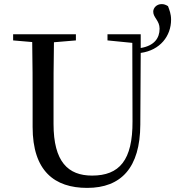

<svg xmlns="http://www.w3.org/2000/svg" viewBox="-20 -899 854 936"><path d="M241 -295V-394C241 -495 241 -595 243 -693L350 -702V-732H44V-702L137 -694C139 -594 139 -493 139 -394V-280C139 -65 246 17 405 17C571 17 663 -82 664 -291L666 -641C761 -654 814 -724 814 -803C814 -831 806 -850 799 -869C788 -876 779 -879 768 -879C744 -879 727 -861 727 -842C727 -813 758 -799 758 -759C758 -713 732 -676 666 -665V-732H504V-702L625 -690L626 -308C627 -118 562 -43 429 -43C312 -43 241 -110 241 -295Z"/></svg>

Font: Noto Serif CJK SC Medium
Style: Regular
Weight: 500
Designer: Ryoko NISHIZUKA 西塚涼子 (kana & ideographs); Frank Grießhammer (Latin, Greek & Cyrillic); Wenlong ZHANG 张文龙 (bopomofo); San
Foundry: Adobe
Version: Version 2.001;hotconv 1.1.0;makeotfexe 2.6.0